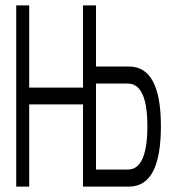

<svg xmlns="http://www.w3.org/2000/svg" viewBox="-20 -690 640 710"><path d="M40 -670V0H88V-304H287V0H457C536 0 575 -74 575 -224C575 -370 536 -444 457 -444H335V-670H287V-366H88V-670ZM335 -63V-381H453C501 -381 525 -327 525 -224C525 -117 501 -63 453 -63Z"/></svg>

Font: LT Wave Mono Light
Style: Regular
Weight: 300
Designer: Daniel Lyons
Version: Version 2.5 (Glyphs App)